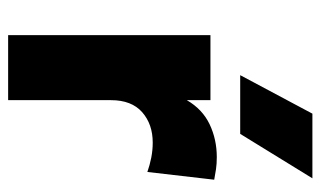

<svg xmlns="http://www.w3.org/2000/svg" viewBox="-182 -626 807 484"><g transform="rotate(90 222.0 -383.5)"><path d="M68 0V-510H232V-450.5Q255 -490 293 -508Q331 -526 375.5 -526Q392.5 -526 406 -524Q419.5 -522 432.5 -519.5L413 -351Q396 -357 377 -360.8Q358 -364.5 339 -364.5Q292.5 -364.5 262.2 -337.8Q232 -311 232 -259.5V0ZM169 -585 266 -767H429L317 -585Z"/></g></svg>

Font: Geologica Roman
Style: Bold
Weight: 700
Designer: Sindre Bremnes, Frode Helland
Foundry: Monokrom Skriftforlag AS
Version: Version 1.010;gftools[0.9.28]